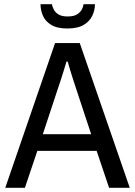

<svg xmlns="http://www.w3.org/2000/svg" viewBox="-20 -890 640 910"><path d="M5 0 241 -686H358L595 0H497L438 -175H157L98 0ZM183 -254H412L340 -472Q337 -482 332 -496.5Q327 -511 321.5 -529Q316 -547 310.5 -565Q305 -583 301 -598H295Q290 -580 282.5 -556.5Q275 -533 268 -510.5Q261 -488 255 -472ZM299 -755Q250 -755 222 -772.5Q194 -790 183 -816.5Q172 -843 172 -870H226Q228 -859 234.5 -845.5Q241 -832 256.5 -822Q272 -812 300 -812Q330 -812 345.5 -822Q361 -832 368 -845.5Q375 -859 376 -870H430Q430 -843 418 -816.5Q406 -790 377.5 -772.5Q349 -755 299 -755Z"/></svg>

Font: Archivo SemiCondensed
Style: Regular
Weight: 400
Width: 4
Designer: Hector Gatti
Foundry: Omnibus-Type
Version: Version 2.001